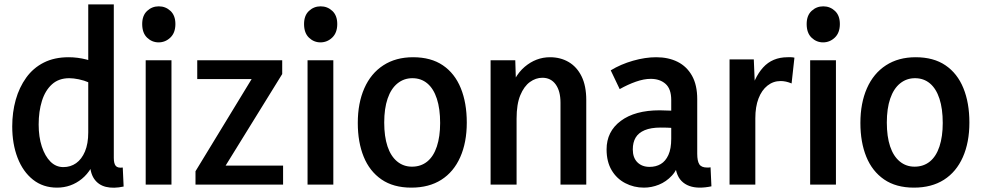

<svg xmlns="http://www.w3.org/2000/svg" viewBox="-20 -845 4494 879"><path d="M501 -825V-122Q501 -96 510 -85.5Q519 -75 542 -78L546 9Q500 19 465 10.5Q430 2 410.5 -27Q391 -56 391 -110V-147H427Q404 -66 354.5 -26Q305 14 241 14Q177 14 131 -22.5Q85 -59 60.5 -122.5Q36 -186 36 -266Q36 -331 52 -388Q68 -445 100 -489.5Q132 -534 180.5 -558.5Q229 -583 294 -583Q335 -583 376 -572.5Q417 -562 463 -536L388 -467Q365 -477 340.5 -482Q316 -487 297 -487Q249 -487 218 -459Q187 -431 172 -383Q157 -335 157 -275Q157 -218 171.5 -174Q186 -130 211 -105Q236 -80 270 -80Q303 -80 328.5 -98Q354 -116 369 -151.5Q384 -187 384 -239V-825Z M647 0V-569H765V0ZM706 -651Q676 -651 653.5 -672.5Q631 -694 631 -735Q631 -774 653.5 -795Q676 -816 707 -816Q738 -816 760.5 -795Q783 -774 783 -735Q783 -695 760 -673Q737 -651 706 -651Z M1276 -87V0H875V-61L1132 -483H883V-569H1272V-506L1013 -87Z M1388 0V-569H1506V0ZM1447 -651Q1417 -651 1394.5 -672.5Q1372 -694 1372 -735Q1372 -774 1394.5 -795Q1417 -816 1448 -816Q1479 -816 1501.5 -795Q1524 -774 1524 -735Q1524 -695 1501 -673Q1478 -651 1447 -651Z M1995 -282Q1995 -347 1980 -393Q1965 -439 1936.5 -463Q1908 -487 1868 -487Q1829 -487 1799.5 -463Q1770 -439 1754.5 -393.5Q1739 -348 1739 -284Q1739 -220 1754 -175Q1769 -130 1798 -106Q1827 -82 1866 -82Q1907 -82 1936 -105.5Q1965 -129 1980 -174.5Q1995 -220 1995 -282ZM2117 -284Q2117 -193 2087 -125.5Q2057 -58 2000.5 -22Q1944 14 1863 14Q1781 14 1726.5 -23.5Q1672 -61 1645 -127.5Q1618 -194 1618 -282Q1618 -373 1648 -441Q1678 -509 1735 -546Q1792 -583 1871 -583Q1953 -583 2007.5 -546Q2062 -509 2089.5 -441.5Q2117 -374 2117 -284Z M2546 0V-375Q2546 -428 2524 -458.5Q2502 -489 2463 -489Q2433 -489 2406 -469.5Q2379 -450 2362 -409Q2345 -368 2345 -302V0H2226V-569H2339L2344 -405H2307Q2330 -495 2382 -539Q2434 -583 2498 -583Q2546 -583 2583.5 -561Q2621 -539 2642.5 -495.5Q2664 -452 2664 -387V0Z M3070 -114 3093 -113Q3082 -69 3056 -41Q3030 -13 2996.5 0.5Q2963 14 2928 14Q2882 14 2842.5 -6.5Q2803 -27 2780 -66Q2757 -105 2757 -161Q2757 -243 2822 -291.5Q2887 -340 3000 -340Q3022 -340 3051.5 -338.5Q3081 -337 3104 -332V-254Q3079 -258 3056.5 -259.5Q3034 -261 3005 -261Q2960 -261 2931.5 -249Q2903 -237 2890 -215Q2877 -193 2877 -161Q2877 -123 2898 -102Q2919 -81 2954 -81Q2983 -81 3005 -94Q3027 -107 3040 -135.5Q3053 -164 3053 -210V-387Q3053 -438 3027 -461Q3001 -484 2959 -484Q2928 -484 2891 -471Q2854 -458 2817 -437L2776 -523Q2822 -551 2878 -567Q2934 -583 2984 -583Q3040 -583 3082 -562Q3124 -541 3148 -498.5Q3172 -456 3172 -391V-141Q3172 -108 3181.5 -93Q3191 -78 3217 -78Q3220 -78 3224.5 -78Q3229 -78 3233 -79L3237 8Q3223 11 3209.5 12.5Q3196 14 3184 14Q3130 14 3100 -16.5Q3070 -47 3070 -114Z M3320 0V-573H3431L3438 -405H3412Q3431 -489 3473.5 -536Q3516 -583 3586 -583Q3594 -583 3601.5 -583Q3609 -583 3617 -581L3604 -463Q3578 -474 3554 -474Q3520 -474 3493.5 -453Q3467 -432 3452.5 -394Q3438 -356 3438 -304V0Z M3689 0V-569H3807V0ZM3748 -651Q3718 -651 3695.5 -672.5Q3673 -694 3673 -735Q3673 -774 3695.5 -795Q3718 -816 3749 -816Q3780 -816 3802.5 -795Q3825 -774 3825 -735Q3825 -695 3802 -673Q3779 -651 3748 -651Z M4296 -282Q4296 -347 4281 -393Q4266 -439 4237.5 -463Q4209 -487 4169 -487Q4130 -487 4100.5 -463Q4071 -439 4055.5 -393.5Q4040 -348 4040 -284Q4040 -220 4055 -175Q4070 -130 4099 -106Q4128 -82 4167 -82Q4208 -82 4237 -105.5Q4266 -129 4281 -174.5Q4296 -220 4296 -282ZM4418 -284Q4418 -193 4388 -125.5Q4358 -58 4301.5 -22Q4245 14 4164 14Q4082 14 4027.5 -23.5Q3973 -61 3946 -127.5Q3919 -194 3919 -282Q3919 -373 3949 -441Q3979 -509 4036 -546Q4093 -583 4172 -583Q4254 -583 4308.5 -546Q4363 -509 4390.5 -441.5Q4418 -374 4418 -284Z"/></svg>

Font: Yaldevi SemiBold
Style: Regular
Weight: 600
Designer: Sol Matas, Rajitha Manaperi, Kosala Senevirathne
Foundry: Mooniak
Version: Version 1.100